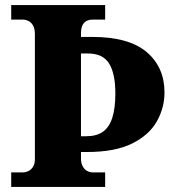

<svg xmlns="http://www.w3.org/2000/svg" viewBox="-20 -734 692 754"><path d="M24 0V-57H70Q81 -57 92 -62.5Q103 -68 110 -79.5Q117 -91 117 -109V-600Q117 -621 110 -633.5Q103 -646 92 -651.5Q81 -657 70 -657H24V-714H393V-657H344Q330 -657 319.5 -651.5Q309 -646 303.5 -634Q298 -622 298 -603V-589H342Q486 -589 556 -529.5Q626 -470 626 -371Q626 -311 596 -257.5Q566 -204 499 -170.5Q432 -137 320 -137H298V-111Q298 -94 304.5 -81.5Q311 -69 321.5 -63Q332 -57 344 -57H393V0ZM319 -199Q359 -199 384 -216.5Q409 -234 421 -271.5Q433 -309 433 -367Q433 -445 408.5 -484.5Q384 -524 325 -524H298V-199Z"/></svg>

Font: Noto Serif Ethiopic ExtraBold
Style: Regular
Weight: 800
Version: Version 2.102